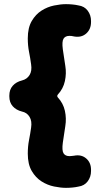

<svg xmlns="http://www.w3.org/2000/svg" viewBox="-20 -803 471 926"><path d="M25 -342Q25 -371 41.5 -389.5Q58 -408 86 -415Q110 -421 122.5 -441Q135 -461 130 -493Q126 -523 120 -553Q114 -583 114 -618Q114 -669 133 -701.5Q152 -734 180.5 -752Q209 -770 241 -776.5Q273 -783 298 -783Q313 -783 329 -781.5Q345 -780 358 -777Q387 -773 403 -751.5Q419 -730 419 -702V-697Q419 -662 396 -641.5Q373 -621 338 -627Q330 -629 325 -629.5Q320 -630 315 -630Q295 -630 286.5 -616.5Q278 -603 283 -565L295 -485Q301 -449 293 -412Q285 -375 259 -347Q256 -343 256 -340Q256 -337 259 -333Q285 -305 293 -268.5Q301 -232 295 -195L283 -115Q278 -77 286.5 -63.5Q295 -50 315 -50Q318 -50 323 -50.5Q328 -51 337 -52Q372 -59 395.5 -39Q419 -19 419 16V22Q419 50 403 71.5Q387 93 358 97Q345 100 329 101.5Q313 103 298 103Q273 103 241 96.5Q209 90 180.5 72Q152 54 133 21.5Q114 -11 114 -62Q114 -97 120 -127.5Q126 -158 130 -187Q135 -219 122.5 -239.5Q110 -260 86 -265Q58 -272 41.5 -290.5Q25 -309 25 -338Z"/></svg>

Font: Winky Sans ExtraBold
Style: Regular
Weight: 800
Designer: Simon Atzbach
Foundry: typofactur
Version: Version 1.205